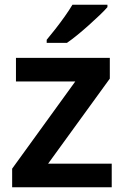

<svg xmlns="http://www.w3.org/2000/svg" viewBox="-20 -786 522 806"><path d="M449 0H31V-78L296 -444H47V-543H441V-456L182 -99H449ZM431 -756Q419 -742 398 -722Q377 -702 352.5 -680Q328 -658 304 -638.5Q280 -619 261 -606H176V-619Q192 -638 212 -663.5Q232 -689 251.5 -716.5Q271 -744 284 -766H431Z"/></svg>

Font: Noto Sans NKo Unjoined SemiBold
Style: Regular
Weight: 600
Designer: Monotype Design Team
Foundry: Monotype Imaging Inc.
Version: Version 2.004